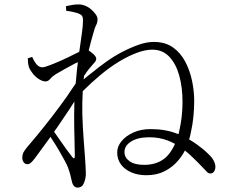

<svg xmlns="http://www.w3.org/2000/svg" viewBox="-20 -802 1040 870"><path d="M233 -466Q217 -456 207.5 -444.5Q198 -433 186 -433Q174 -433 158 -442.5Q142 -452 129.5 -467.5Q117 -483 111 -498Q108 -509 107 -518.5Q106 -528 106 -538L126 -544Q136 -521 147 -509Q158 -497 172 -497Q181 -497 206 -506.5Q231 -516 261 -529.5Q291 -543 316 -556Q330 -563 339 -567Q340 -574 341 -580Q347 -622 351.5 -654.5Q356 -687 356 -708Q356 -725 351 -731Q346 -737 333 -742Q324 -745 310.5 -748Q297 -751 280 -753L279 -774Q292 -777 306.5 -779.5Q321 -782 336 -782Q351 -782 366 -776Q381 -770 393.5 -759Q406 -748 414 -736.5Q422 -725 422 -715Q422 -700 415.5 -688Q409 -676 401 -645Q397 -632 391 -609Q387 -593 382 -573Q392 -567 403 -557Q416 -545 416 -536Q416 -527 409 -519.5Q402 -512 393 -501Q382 -489 370 -472Q366 -465 361 -459Q360 -450 359 -442Q376 -457 401 -476Q429 -499 462.5 -523Q496 -547 533.5 -566.5Q571 -586 607.5 -599Q644 -612 677 -612Q729 -612 764 -587Q799 -562 820 -521.5Q841 -481 850.5 -434.5Q860 -388 860 -345Q860 -311 856.5 -274.5Q853 -238 845 -203Q842 -186 837 -170Q855 -160 870 -149Q905 -124 921 -107Q939 -91 947.5 -75.5Q956 -60 956 -46Q956 -34 950 -25Q944 -16 934 -16Q925 -15 916.5 -24.5Q908 -34 891 -51Q878 -65 856 -86Q839 -103 818 -120Q805 -95 786 -73Q761 -44 725.5 -26Q690 -8 643 -8Q605 -8 575 -21Q545 -34 528 -57Q511 -80 511 -111Q511 -138 530.5 -162Q550 -186 584 -201.5Q618 -217 663 -217Q731 -217 783 -196Q786 -195 789 -194Q795 -219 800 -249Q807 -295 807 -342Q807 -405 792.5 -458.5Q778 -512 747.5 -544.5Q717 -577 670 -577Q639 -577 601 -563Q563 -549 520.5 -523.5Q478 -498 435 -462Q395 -429 355 -389Q352 -337 353 -285Q355 -222 359 -171.5Q363 -121 365 -91Q366 -74 367.5 -52.5Q369 -31 369 -15Q369 6 360.5 27Q352 48 332 48Q322 48 315 40.5Q308 33 305 17Q301 -1 297.5 -14Q294 -27 288 -43Q284 -54 273 -74.5Q262 -95 248 -119Q234 -143 219 -166Q213 -174 209 -182Q197 -165 185 -149Q158 -112 136 -82Q128 -72 120.5 -65Q113 -58 104 -58Q94 -58 87.5 -66.5Q81 -75 81 -88Q81 -100 85 -109Q89 -118 102 -134Q117 -151 147.5 -188Q178 -225 214 -271.5Q250 -318 284 -366Q305 -397 323 -424Q326 -457 329 -488Q331 -505 333 -520Q327 -518 321 -515Q297 -502 274 -489.5Q251 -477 233 -466ZM773 -150Q757 -159 738 -166Q701 -180 656 -180Q605 -180 574.5 -161Q544 -142 544 -113Q544 -88 567 -71.5Q590 -55 633 -55Q687 -55 723 -82Q753 -105 773 -150ZM225 -205Q234 -192 244 -178Q263 -150 280.5 -126Q298 -102 307 -91Q313 -83 316 -85Q319 -86 319 -96Q319 -127 317.5 -174Q316 -221 316 -276Q316 -309 317 -342Q306 -325 294 -306Q268 -267 240 -226Q232 -215 225 -205Z"/></svg>

Font: Early Summer Mincho Light
Style: Regular
Weight: 300
Designer: GuiWonder
Version: Version 1.002